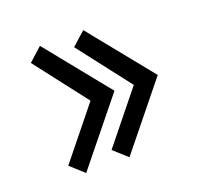

<svg xmlns="http://www.w3.org/2000/svg" viewBox="-91 -589 691 667"><g transform="rotate(-20 255.0 -255.0)"><path d="M380 -251 230 -445 280 -490 470 -255 280 -20 230 -65ZM220 -251 70 -445 120 -490 310 -255 120 -20 70 -65Z"/></g></svg>

Font: jost-mod-400
Style: Regular
Weight: 400
Version: Version 3.200; ttfautohint (v0.97) -l 8 -r 50 -G 200 -x 14 -